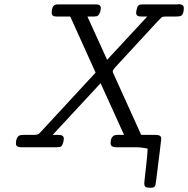

<svg xmlns="http://www.w3.org/2000/svg" viewBox="-20 -704 899 918"><path d="M56.2 -18.1Q56.2 -41 67.9 -53.2Q73.7 -59.1 95.2 -59.1H139.2Q155.3 -59.1 161.1 -61.5Q167 -64 180.2 -79.1L437 -356.9L315.9 -625H249Q227.1 -625 227.1 -643.1Q227.1 -673.8 244.1 -681.2Q249 -683.1 258.8 -683.1H438Q461.9 -683.1 461.9 -666Q461.9 -657.2 459 -647.9Q456.1 -636.7 450.9 -631.8Q445.8 -627 441.4 -626Q437 -625 428.2 -625H397.9L492.2 -418L684.1 -625H654.8Q630.9 -625 630.9 -642.1Q630.9 -649.9 633.8 -660.2Q636.7 -673.3 642.3 -678.2Q647.9 -683.1 662.1 -683.1H829.1Q830.1 -683.1 831.1 -683.6Q832 -684.1 833 -684.1Q858.9 -684.1 858.9 -666Q858.9 -641.1 849.1 -630.9Q843.3 -625 820.8 -625H772.9Q758.8 -625 753.9 -621.6Q749 -618.2 731 -599.1L528.8 -379.9Q519 -368.7 519 -362.8Q519 -357.9 525.9 -344.2L639.2 -94.2Q642.1 -88.4 647 -76.7Q651.9 -64.9 654.8 -59.1H725.1Q751 -59.1 751 -41Q751 -34.2 726.1 162.1Q724.1 182.1 719.5 188Q714.8 193.8 699.2 193.8Q682.1 193.8 676 189.9Q669.9 186 669.9 171.9Q669.9 165 677.5 100.1Q685.1 35.2 686 6.8Q658.2 0 625 0H535.2Q509.3 0 508.8 -18.1Q508.8 -44.9 522 -54.2Q529.8 -59.1 541 -59.1H573.2L460.9 -306.2L231.9 -59.1H258.8Q284.7 -59.1 285.2 -42Q285.2 -38.1 283.2 -25.9Q278.3 -8.8 273.2 -4.4Q268.1 0 252 0H80.1Q56.2 0 56.2 -18.1Z"/></svg>

Font: CMU Concrete
Style: Italic
Weight: 500
Italic angle: -14.04°
Version: Version 0.7.0